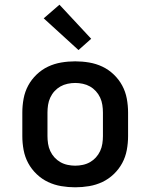

<svg xmlns="http://www.w3.org/2000/svg" viewBox="-20 -789 640 817"><path d="M300 8Q270 8 240.5 3Q211 -2 184.5 -14.5Q158 -27 136 -48Q114 -69 100 -95Q86 -121 80.5 -150.5Q75 -180 75 -210V-310Q75 -340 80.5 -369.5Q86 -399 100 -425Q114 -451 136 -472Q158 -493 184.5 -505.5Q211 -518 240.5 -523Q270 -528 300 -528Q330 -528 359.5 -523Q389 -518 415.5 -505.5Q442 -493 464 -472Q486 -451 500 -425Q514 -399 519.5 -369.5Q525 -340 525 -310V-210Q525 -180 519.5 -150.5Q514 -121 500 -95Q486 -69 464 -48Q442 -27 415.5 -14.5Q389 -2 359.5 3Q330 8 300 8ZM300 -84Q316 -84 332.5 -87.5Q349 -91 363 -99Q377 -107 388 -119Q399 -131 406 -146Q413 -161 415.5 -177.5Q418 -194 418 -210V-310Q418 -326 415.5 -342.5Q413 -359 406 -374Q399 -389 388 -401Q377 -413 363 -421Q349 -429 332.5 -432.5Q316 -436 300 -436Q284 -436 267.5 -432.5Q251 -429 237 -421Q223 -413 212 -401Q201 -389 194 -374Q187 -359 184.5 -342.5Q182 -326 182 -310V-210Q182 -194 184.5 -177.5Q187 -161 194 -146Q201 -131 212 -119Q223 -107 237 -99Q251 -91 267.5 -87.5Q284 -84 300 -84ZM314 -576 166 -711 233 -769 368 -624Z"/></svg>

Font: Iosevka Aile Semibold
Style: Regular
Weight: 600
Designer: Belleve Invis
Foundry: Belleve Invis
Version: Version 31.1.0; ttfautohint (v1.8.4)